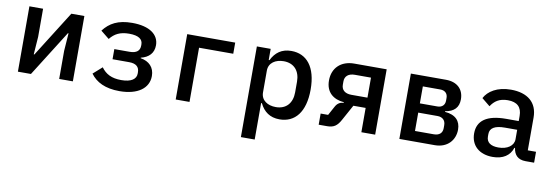

<svg xmlns="http://www.w3.org/2000/svg" viewBox="-54 -910 4309 1493"><g transform="rotate(10 2100.0 -164.0)"><path d="M83 0H186L414 -362H419L409 -222V0H517V-516H414L186 -154H181L191 -294V-516H83Z M886 12C1031 12 1115 -51 1115 -147C1115 -215 1073 -258 1005 -269V-273C1068 -288 1105 -327 1105 -388C1105 -472 1032 -528 893 -528C781 -528 716 -491 667 -427L734 -373C769 -417 812 -441 884 -441C961 -441 992 -415 992 -376V-366C992 -326 967 -303 911 -303H791V-223H922C977 -223 1003 -200 1003 -157V-147C1003 -104 965 -75 885 -75C809 -75 762 -100 727 -148L657 -86C701 -25 774 12 886 12Z M1329 0H1438V-428H1708V-516H1329Z M1879 200H1988V-88H1994C2025 -25 2074 12 2150 12C2271 12 2349 -79 2349 -258C2349 -437 2271 -528 2150 -528C2074 -528 2025 -491 1994 -428H1988V-516H1879ZM2105 -77C2042 -77 1988 -109 1988 -172V-344C1988 -407 2042 -439 2105 -439C2188 -439 2234 -384 2234 -300V-216C2234 -132 2188 -77 2105 -77Z M2458 0H2525C2576 0 2604 -19 2631 -70L2698 -192H2795V0H2904V-516H2648C2544 -516 2477 -452 2477 -353C2477 -260 2536 -213 2621 -206V-202C2590 -199 2570 -187 2554 -156L2517 -88H2458ZM2795 -273H2668C2617 -273 2589 -298 2589 -339V-365C2589 -406 2617 -431 2668 -431H2795Z M3095 0H3375C3475 0 3532 -68 3532 -150C3532 -218 3493 -262 3408 -269V-274C3478 -285 3513 -322 3513 -386C3513 -465 3461 -516 3372 -516H3095ZM3204 -82V-227H3356C3395 -227 3420 -205 3420 -166V-142C3420 -103 3395 -82 3352 -82ZM3204 -300V-434H3342C3378 -434 3401 -413 3401 -378V-356C3401 -321 3378 -300 3342 -300Z M4159 0V-86H4094V-345C4094 -464 4015 -528 3884 -528C3775 -528 3705 -481 3676 -425L3741 -372C3769 -415 3807 -443 3874 -443C3948 -443 3985 -408 3985 -338V-298H3886C3733 -298 3660 -244 3660 -144C3660 -47 3728 12 3833 12C3914 12 3968 -24 3988 -87H3993C4000 -35 4029 0 4092 0ZM3864 -68C3805 -68 3770 -91 3770 -138V-158C3770 -205 3809 -229 3888 -229H3985V-154C3985 -103 3935 -68 3864 -68Z"/></g></svg>

Font: IBM Mono Medium
Style: Regular
Weight: 500
Monospace: yes
Designer: Mike Abbink, Paul van der Laan, Pieter van Rosmalen
Foundry: Bold Monday
Version: Version 2.3